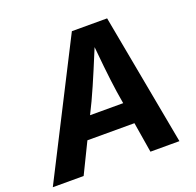

<svg xmlns="http://www.w3.org/2000/svg" viewBox="-150 -863 1020 997"><g transform="rotate(-20 360.0 -364.0)"><path d="M-23.4 0 346.7 -727.5H541.5L676.3 0H516.1L458.5 -351.1Q448.7 -417.5 440.2 -498.5Q431.6 -579.6 422.9 -674.8H456.5Q418 -581.5 384 -500.5Q350.1 -419.4 318.4 -351.1L147 0ZM160.6 -167.5 179.7 -285.2H566.9L547.9 -167.5Z"/></g></svg>

Font: Inter 16pt
Style: Bold Italic
Weight: 700
Italic angle: -9.3988°
Version: Version 4.001;git-66647c0bb